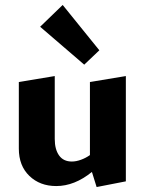

<svg xmlns="http://www.w3.org/2000/svg" viewBox="-20 -743 583 775"><path d="M488 -436V-11L370 12L351 -49Q281 8 207 8Q141 8 98.5 -33Q56 -74 56 -143V-412L201 -436V-182Q201 -140 218.5 -115.5Q236 -91 270 -91Q287 -91 306.5 -98Q326 -105 343 -117V-412ZM142 -635 233 -723 381 -540 320 -482Z"/></svg>

Font: Ysabeau Ultrabold
Style: Regular
Weight: 800
Designer: Christian Thalmann (Catharsis Fonts)
Version: Version 0.003